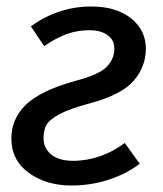

<svg xmlns="http://www.w3.org/2000/svg" viewBox="-20 -559 501 591"><path d="M429 -409Q429 -355 392.5 -311.5Q356 -268 257 -241Q193 -224 162 -207Q131 -190 122.5 -173.5Q114 -157 114 -133Q114 -103 137.5 -83.5Q161 -64 205 -64Q248 -64 289 -78.5Q330 -93 364 -119L410 -55Q370 -24 315 -6Q260 12 200 12Q122 12 68.5 -27Q15 -66 15 -133Q15 -193 59.5 -236.5Q104 -280 212 -310Q285 -329 308.5 -353.5Q332 -378 332 -409Q332 -436 311 -451Q290 -466 255 -466Q218 -466 185 -454Q152 -442 116 -417L75 -478Q160 -539 261 -539Q338 -539 383.5 -502.5Q429 -466 429 -409Z"/></svg>

Font: FiraGO
Style: Italic
Weight: 400
Italic angle: -8°
Designer: bBox Type GmbH
Foundry: bBox Type GmbH
Version: Version 1.001